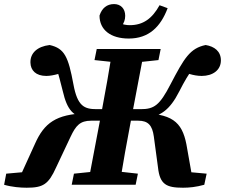

<svg xmlns="http://www.w3.org/2000/svg" viewBox="-32 -894 1089 929"><path d="M-12.1 0C25.6 11.1 67.5 14.3 96.9 14.3C176.7 14.3 202.5 -1.9 239.4 -83.7L310 -233.4C334.9 -285.9 355.2 -310 408.9 -310H525.6L532.8 -365.8H436.2C376.5 -365.8 342.8 -379.3 323.3 -485.8C298.5 -619 280.7 -659.8 208.3 -676.2C148.3 -669.2 113.9 -637.1 115.3 -591C116.1 -553.5 141.5 -526.6 192.1 -526.6C227.1 -526.6 273.9 -543 293.2 -551.3L239.7 -568C251.7 -534 260.5 -497.3 272 -452.2C292.8 -362.3 322.9 -327.5 392.7 -321.5L383.4 -346C239.1 -341.5 181.9 -298.9 137.2 -198.1L62.7 -34.4L156.9 -67.9L-1.9 -53.7L-12.1 0ZM314.9 0H624.3L635.2 -53.7L500.3 -68.7H471.5L325.8 -53.7L314.9 0ZM392.7 0H546.3C563 -103 581.8 -207 601.5 -310.7L667.3 -657H512.9C496.2 -554 478.2 -450 458.5 -347L392.7 0ZM425.2 -603.3 566.4 -588.3H595.5L734.7 -603.3L745.5 -657H436.1L425.2 -603.3ZM853.6 14.3C883 14.3 917.2 11.1 956.4 0L967.9 -53.7L811.4 -67.9L898.5 -34.4L873.6 -175C855 -292.6 814.9 -341.5 664.3 -346L660.7 -320.6C743.9 -327.9 789.6 -361.7 835.3 -451.6C861.9 -503.6 877.2 -529 904.6 -567.5L845.4 -551.3C862.9 -543 902.5 -526.6 944 -526.6C996.8 -526.6 1036.8 -554.2 1036.8 -601.8C1036.8 -645.7 1005.8 -669.2 963.1 -676.2C887.2 -660.5 859.4 -613 793 -486.1C740.3 -383.7 713.4 -365.8 648.7 -365.8H537.2L528.5 -310H637.4C684.4 -310 705 -287.6 712.3 -233.4L732.5 -83.7C741.4 -0.9 773.8 14.3 853.6 14.3ZM591 -707.5C687.6 -707.5 744.9 -763.5 779.1 -854.4L740 -868.7C704.3 -804.1 660.4 -772.2 595.9 -772.2C560.8 -772.2 530.9 -786.3 498.8 -812.5L513.7 -738.6C548.1 -750.7 573.8 -779.1 573.8 -817.4C573.8 -851.9 552.4 -874.3 520 -874.3C485.1 -874.3 461.3 -854.8 449.5 -818.6C449.5 -750.1 502.9 -707.5 591 -707.5Z"/></svg>

Font: Source Serif Variable
Style: Italic
Weight: 389
Italic angle: -12°
Designer: Frank Grießhammer
Foundry: Adobe Systems Incorporated
Version: Version 3.001;hotconv 1.0.111;makeotfexe 2.5.65597